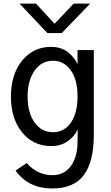

<svg xmlns="http://www.w3.org/2000/svg" viewBox="-20 -817 618 1070"><path d="M133.8 -279.3Q133.8 -188.5 172.9 -134.3Q211.9 -80.1 274.4 -80.1Q336.9 -80.1 374.5 -132.8Q412.1 -185.5 412.1 -280.3Q412.1 -373 374 -425.8Q335.9 -478.5 275.4 -478.5Q210.9 -478.5 172.4 -422.9Q133.8 -367.2 133.8 -279.3ZM41 -278.3Q41 -403.3 103.5 -479.5Q166 -555.7 263.7 -555.7Q321.3 -555.7 358.9 -525.9Q396.5 -496.1 412.1 -459V-538.1H502.9V-67.4Q502.9 85 446.8 159.2Q390.6 233.4 270.5 233.4Q138.7 233.4 66.4 133.8L128.9 91.8Q188.5 159.2 272.5 159.2Q336.9 159.2 374 109.4Q411.1 59.6 412.1 -22.5Q412.1 -36.1 412.6 -60.5Q413.1 -85 413.1 -94.7Q393.6 -54.7 355.5 -28.8Q317.4 -2.9 266.6 -2.9Q165 -2.9 103 -79.6Q41 -156.2 41 -278.3ZM88.9 -796.9H180.7L284.2 -684.6L390.6 -796.9H482.4L324.2 -632.8H244.1Z"/></svg>

Font: Gothic A1 Medium
Style: Regular
Weight: 500
Designer: HanYang I&C Co.,Ltd.
Foundry: HanYang I&C Co.,Ltd.
Version: Version 2.50